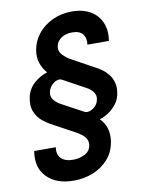

<svg xmlns="http://www.w3.org/2000/svg" viewBox="-96 -804 770 1017"><g transform="rotate(-10 289.5 -295.0)"><path d="M528.8 -549.7H413Q418.7 -583.5 402 -605.6Q385.3 -627.8 343.8 -627.8Q308.9 -627.8 285.2 -611.2Q261.4 -594.5 256.7 -568.9Q251.8 -541.2 272.4 -520.4Q293 -499.6 313.9 -489L440 -419.7Q452.8 -413 470 -400.6Q487.2 -388.1 502.1 -369.1Q517 -350.1 523.8 -322.8Q530.5 -295.5 522 -258.5Q515.3 -230.1 496.6 -207.7Q478 -185.4 454.9 -170.6Q431.8 -155.9 411.2 -149.9L409.8 -148.4Q458.5 -99.8 446.7 -22Q437.5 32.7 404.1 70.3Q370.7 108 322.1 127.5Q273.4 147 218 147Q124.3 147 73.9 95.3Q23.4 43.7 37.6 -44H154.1Q147.4 -4.3 170.5 17.2Q193.5 38.7 237.6 37.3Q268.8 36.6 296.7 22.4Q324.6 8.2 329.9 -22Q333.5 -43.3 324.4 -58.4Q315.3 -73.5 301 -84Q286.6 -94.5 273.4 -101.9L148.4 -169.7Q130.7 -179 106.5 -198.3Q82.4 -217.7 68.2 -250.4Q54 -283 64.6 -332.4Q74.6 -375 108.3 -403.8Q142 -432.5 176.5 -441.8V-443.5Q155.2 -468.4 144.7 -499.3Q134.2 -530.2 140.6 -568.9Q149.1 -617.5 180 -655.5Q210.9 -693.5 258.2 -715.4Q305.4 -737.2 362.2 -737.2Q421.9 -737.2 462.2 -713.1Q502.5 -688.9 520.1 -646.5Q537.6 -604 528.8 -549.7ZM411.9 -253.6Q417.6 -275.9 404.3 -294.7Q391 -313.6 364.3 -327.1L249.3 -389.9Q236.9 -397 220.9 -391.5Q204.9 -386 191.8 -371.6Q178.6 -357.2 174 -337.4Q168.7 -313.6 182.7 -295.3Q196.7 -277 223.4 -263.1L335.9 -202.4Q347.3 -196 363.6 -201Q380 -206 394 -219.8Q408 -233.7 411.9 -253.6Z"/></g></svg>

Font: Inter UI Semi Bold
Style: Italic
Weight: 600
Italic angle: -9.39999°
Designer: Rasmus Andersson
Foundry: rsms
Version: 3.2;8d6f07862